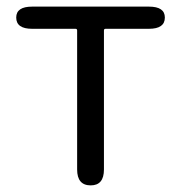

<svg xmlns="http://www.w3.org/2000/svg" viewBox="-20 -560 547 580"><path d="M254 0Q213 0 213 -48V-468Q213 -473 208 -473H77Q29 -473 29 -507Q29 -540 77 -540H430Q478 -540 478 -507Q478 -473 430 -473H299Q294 -473 294 -468V-48Q294 0 254 0Z"/></svg>

Font: Resource Han Rounded JP Normal
Style: Regular
Weight: 350
Designer: Cyano Hao (round all glyphs); Ryoko NISHIZUKA 西塚涼子 (kana, bopomofo & ideographs); Paul D. Hunt (Latin, Greek & Cyrillic)
Foundry: Cyano Hao
Version: 0.990